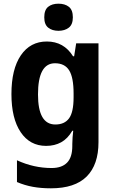

<svg xmlns="http://www.w3.org/2000/svg" viewBox="-20 -781 624 1041"><path d="M234 -556Q326 -556 376 -476H382L393 -546H514V-10Q514 112 450 176Q386 240 256 240Q203 240 158.5 232Q114 224 72 206V88Q163 130 260 130Q315 130 343.5 101Q372 72 372 11V0Q372 -16 373.5 -36Q375 -56 377 -72H372Q347 -29 311.5 -9.5Q276 10 230 10Q142 10 92 -64.5Q42 -139 42 -271Q42 -406 93 -481Q144 -556 234 -556ZM278 -438Q186 -438 186 -269Q186 -106 280 -106Q330 -106 354.5 -139.5Q379 -173 379 -253V-274Q379 -361 355 -399.5Q331 -438 278 -438ZM297 -761Q332 -761 353.5 -744Q375 -727 375 -687Q375 -648 353 -631Q331 -614 297 -614Q263 -614 241.5 -631Q220 -648 220 -687Q220 -727 241 -744Q262 -761 297 -761Z"/></svg>

Font: Noto Sans Devanagari UI SemiCondensed
Style: Bold
Weight: 700
Width: 4
Designer: Jelle Bosma - Monotype Design Team
Foundry: Monotype Imaging Inc.
Version: Version 2.004; ttfautohint (v1.8.4.7-5d5b)